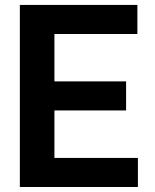

<svg xmlns="http://www.w3.org/2000/svg" viewBox="-20 -747 620 767"><path d="M530.9 -116.1V0H59.3V-727.3H528.8V-611.2H197.4V-421.9H483.7V-305.8H197.4V-116.1Z"/></svg>

Font: Interface
Style: Bold
Weight: 700
Designer: Rasmus Andersson
Foundry: rsms
Version: Version 1.8